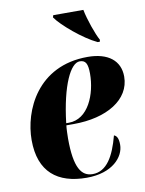

<svg xmlns="http://www.w3.org/2000/svg" viewBox="-87 -827 679 898"><g transform="rotate(-10 253.0 -378.0)"><path d="M412 -606H422L424 -615C407 -645 381 -719 372 -766H229L226 -756C253 -716 347 -636 412 -606ZM252 10C375 10 432 -58 432 -115C432 -147 423 -159 411 -163C386 -68 349 -2 282 -2C229 -2 197 -46 197 -186C197 -195 198 -236 200 -248H235C392 -248 506 -316 506 -426C506 -501 451 -546 353 -546C114 -546 28 -347 28 -208C28 -56 114 10 252 10ZM214 -258H201C222 -436 270 -532 313 -532C341 -532 351 -515 351 -467C351 -370 306 -258 214 -258Z"/></g></svg>

Font: Noto Serif Display Condensed Black
Style: Italic
Weight: 900
Width: 3
Italic angle: -12°
Designer: Monotype Design Team
Foundry: Monotype Imaging Inc.
Version: Version 2.009